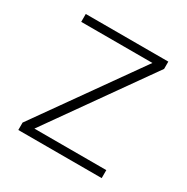

<svg xmlns="http://www.w3.org/2000/svg" viewBox="-119 -591 679 696"><g transform="rotate(30 220.0 -243.0)"><path d="M93.5 -33.5H394.5V0H45.5V-31L345 -453.5H47V-486.5H392.5V-456Z"/></g></svg>

Font: Anek Kannada Medium ExtraLight
Style: Regular
Weight: 250
Version: Version 1.003